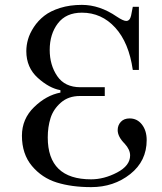

<svg xmlns="http://www.w3.org/2000/svg" viewBox="-20 -750 664 788"><path d="M70 -193Q70 -262 120 -310.5Q170 -359 228 -370V-380Q182 -388 135 -430.5Q88 -473 88 -540Q88 -564 95 -588.5Q102 -613 119 -639Q136 -665 161.5 -685Q187 -705 227 -717.5Q267 -730 316 -730Q389 -730 459 -682Q486 -664 498 -664Q513 -664 518 -686L525 -722H550V-463H525Q509 -575 453 -636.5Q397 -698 316 -698Q251 -698 217.5 -654Q184 -610 184 -545Q184 -483 215 -437.5Q246 -392 310 -392H410V-356H308Q261 -356 230 -329Q199 -302 187.5 -265.5Q176 -229 176 -186Q176 -14 354 -14Q407 -14 460.5 -42Q514 -70 514 -112Q514 -136 492 -160Q463 -189 463 -216Q463 -236 476 -250Q489 -264 512 -264Q543 -264 562.5 -239Q582 -214 582 -175Q582 -89 514.5 -35.5Q447 18 354 18Q274 18 213 -1Q152 -20 111 -69Q70 -118 70 -193Z"/></svg>

Font: Old Standard TT
Style: Regular
Weight: 400
Designer: Alexey Kryukov <alexios@thessalonica.org.ru>
Version: Version 2.2